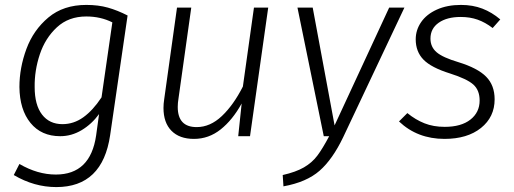

<svg xmlns="http://www.w3.org/2000/svg" viewBox="-20 -554 2092 781"><path d="M499 -491 428 -4Q397 207 209 207Q119 207 36 158L59 113Q133 156 207 156Q348 156 371 -3L383 -90Q353 -49 312 -24.5Q271 0 225 0Q148 0 104 -54Q60 -108 59 -200Q59 -278 87.5 -355Q116 -432 177 -483Q238 -534 331 -534Q380 -534 419 -523Q458 -512 499 -491ZM121 -200Q121 -127 151 -88Q181 -49 234 -49Q280 -49 319 -77Q358 -105 393 -158L437 -463Q389 -487 331 -487Q259 -487 211.5 -443Q164 -399 142 -333Q120 -267 121 -200Z M645 -115Q645 -132 648 -151L700 -523H758L706 -153Q703 -135 703 -119Q703 -37 780 -37Q835 -37 882.5 -82Q930 -127 968 -202L1013 -523H1071L997 0H949L963 -133Q926 -66 877.5 -27.5Q829 11 769 11Q710 11 677.5 -22Q645 -55 645 -115Z M1376 4Q1333 94 1280 140.5Q1227 187 1133 204L1130 158Q1183 146 1216 127Q1249 108 1270.5 79.5Q1292 51 1319 0H1297L1190 -523H1252L1341 -44L1563 -523H1625Z M2015 -475 1984 -440Q1954 -463 1923 -474Q1892 -485 1854 -485Q1798 -485 1764.5 -461.5Q1731 -438 1731 -397Q1731 -363 1756 -341.5Q1781 -320 1845 -301Q1923 -277 1957.5 -242Q1992 -207 1992 -150Q1992 -78 1936.5 -33.5Q1881 11 1788 11Q1678 11 1603 -60L1637 -94Q1670 -67 1706.5 -52.5Q1743 -38 1789 -38Q1856 -38 1893.5 -67.5Q1931 -97 1931 -145Q1931 -187 1905.5 -210Q1880 -233 1811 -255Q1734 -279 1702.5 -311.5Q1671 -344 1671 -394Q1671 -432 1693 -464Q1715 -496 1757 -515Q1799 -534 1855 -534Q1903 -534 1942 -519Q1981 -504 2015 -475Z"/></svg>

Font: FiraGO Light
Style: Italic
Weight: 300
Italic angle: -8°
Designer: bBox Type GmbH
Foundry: bBox Type GmbH
Version: Version 1.001